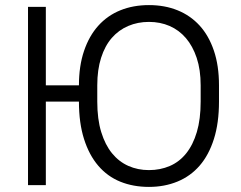

<svg xmlns="http://www.w3.org/2000/svg" viewBox="-20 -727 945 754"><path d="M565 7Q503 7 452.5 -13.5Q402 -34 366 -76Q330 -118 310 -181Q290 -244 290 -328H160V0H90V-700H160V-392H290Q290 -468 310 -527Q330 -586 366 -626Q402 -666 452.5 -686.5Q503 -707 565 -707Q627 -707 677.5 -686.5Q728 -666 764 -626.5Q800 -587 820 -528Q840 -469 840 -392V-328Q840 -244 820 -181Q800 -118 764 -76.5Q728 -35 677 -14Q626 7 565 7ZM565 -59Q609 -59 646.5 -75Q684 -91 711 -124.5Q738 -158 753 -208.5Q768 -259 768 -328V-392Q768 -453 752.5 -499.5Q737 -546 710 -577.5Q683 -609 646 -625Q609 -641 565 -641Q521 -641 483.5 -625Q446 -609 419 -578Q392 -547 377 -500Q362 -453 362 -392V-328Q362 -259 377.5 -208.5Q393 -158 420 -125Q447 -92 484 -75.5Q521 -59 565 -59Z"/></svg>

Font: PT Root UI Web
Style: Regular
Weight: 400
Designer: Vitaly Kuzmin
Foundry: ParaType Ltd.
Version: Version 1.000W